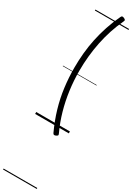

<svg xmlns="http://www.w3.org/2000/svg" viewBox="-439 -1158 1229 1738"><g transform="rotate(30 176.0 -289.0)"><path d="M274 -1123Q242 -1056 219 -985Q196 -914 181 -840.5Q166 -767 158.5 -691.5Q151 -616 151 -539Q151 -437 164.5 -337Q178 -237 205 -141.5Q232 -46 274 44Q281 58 277.5 64Q274 70 261 76Q248 81 241.5 79Q235 77 230 67Q183 -34 153.5 -134.5Q124 -235 111 -336.5Q98 -438 98 -539Q98 -616 105 -692Q112 -768 128 -844Q144 -920 169 -995.5Q194 -1071 230 -1146Q235 -1157 241.5 -1158.5Q248 -1160 261 -1155Q274 -1149 277.5 -1143Q281 -1137 274 -1123ZM0 571H352V581H0ZM0 -20H352V0H0ZM0 -505H352V-500H0ZM0 -1091H352V-1081H0Z"/></g></svg>

Font: Playwrite PT Guides
Style: Regular
Weight: 400
Designer: Veronika Burian, José Scaglione
Foundry: TypeTogether
Version: Version 1.003